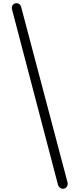

<svg xmlns="http://www.w3.org/2000/svg" viewBox="-20 -1190 502 1212"><path d="M113 -1148C109 -1160 99 -1170 85 -1170C69 -1170 55 -1158 55 -1142V-1134L347 -20C351 -8 365 2 377 2C393 2 407 -12 407 -28V-36Z"/></svg>

Font: bauhaus_2017
Style: _regular
Weight: 400
Version: Version 1.0